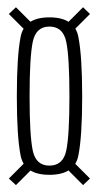

<svg xmlns="http://www.w3.org/2000/svg" viewBox="-20 -590 288 542"><path d="M119.5 -96.5Q190.5 -96.5 201.2 -150.8Q212 -205 212 -318Q212 -431 201.2 -486Q190.5 -541 119.5 -541Q49 -541 38.2 -486Q27.5 -431 27.5 -318Q27.5 -205 38.2 -150.8Q49 -96.5 119.5 -96.5ZM25 -67.5 80.5 -123 60.5 -141.5 5 -86ZM214.5 -67.5 234 -86 178.5 -141.5 159 -123ZM119.5 -122.5Q81.5 -122.5 72.5 -164.8Q63.5 -207 63.5 -318Q63.5 -429 72.5 -472Q81.5 -515 119.5 -515Q158 -515 167 -472Q176 -429 176 -318Q176 -207 167 -164.8Q158 -122.5 119.5 -122.5ZM60.5 -495 80.5 -514 25 -569.5 5 -550.5ZM178.5 -495 234 -550.5 214.5 -569.5 159 -514Z"/></svg>

Font: Anybody ExtraCondensed ExtraLight
Style: Regular
Weight: 250
Width: 2
Version: Version 1.113;gftools[0.9.25]